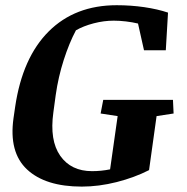

<svg xmlns="http://www.w3.org/2000/svg" viewBox="-20 -691 702 722"><path d="M368.2 -315.4H630.4L632.8 -264.2L568.8 -254.4L540.5 -51.3Q485.8 -23.4 418.7 -6.3Q351.6 10.7 287.6 10.7Q150.9 10.7 81.8 -53.7Q12.7 -118.2 30.8 -246.6L37.1 -290Q64.5 -474.6 163.3 -573Q262.2 -671.4 418.9 -671.4Q472.2 -671.4 522.5 -664.1Q572.8 -656.7 611.8 -643.6L603.5 -502H521.5L499 -602.5Q478.5 -607.4 453.9 -610.4Q429.2 -613.3 407.7 -613.3Q370.6 -613.3 332.3 -603.3Q293.9 -593.3 265.6 -577.1Q240.2 -529.3 219.7 -465.6Q199.2 -401.9 189.5 -333.5L180.7 -268.6Q166 -163.1 206.5 -105.2Q247.1 -47.4 326.2 -47.4Q360.8 -47.4 394 -54.2L422.4 -254.4L358.4 -264.2Z"/></svg>

Font: Noticia Text
Style: Bold Italic
Weight: 700
Italic angle: -8°
Designer: JM Sole
Foundry: JM Sole
Version: Version 1.003